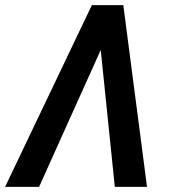

<svg xmlns="http://www.w3.org/2000/svg" viewBox="-59 -731 666 751"><path d="M335 -535.6 390.1 0H516.1L423.3 -710.9H300.3L-39.1 0H93.8Z"/></svg>

Font: Roboto Mono SemiBold
Style: Italic
Weight: 600
Italic angle: -10°
Monospace: yes
Designer: Google
Version: Version 3.000